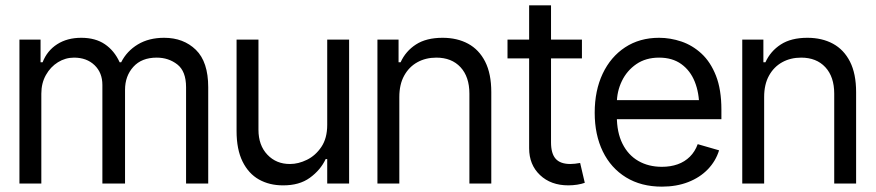

<svg xmlns="http://www.w3.org/2000/svg" viewBox="-20 -696 3320 728"><path d="M53.7 0V-545.9H133.8V-460H141.6Q158.7 -503.9 196.8 -528.3Q234.9 -552.7 288.1 -552.7Q341.8 -552.7 377.7 -528.3Q413.6 -503.9 433.6 -460H439.5Q460.9 -502.4 502.7 -527.6Q544.4 -552.7 602.5 -552.7Q675.8 -552.7 722.7 -507.1Q769.5 -461.4 769.5 -365.2V0H685.5V-365.2Q685.5 -425.8 652.3 -451.7Q619.1 -477.5 574.2 -477.5Q517.1 -477.5 485.6 -442.6Q454.1 -407.7 454.1 -355.5V0H368.2V-374Q368.2 -420.4 338.4 -449Q308.6 -477.5 260.7 -477.5Q228 -477.5 199.7 -460Q171.4 -442.4 154.1 -411.6Q136.7 -380.9 136.7 -340.8V0Z M1220.7 -222.7V-545.9H1303.7V0H1220.7V-92.8H1214.8Q1195.3 -51.3 1155 -22Q1114.7 7.3 1052.7 6.8Q1001.5 6.8 961.9 -15.4Q922.4 -37.6 899.7 -83.5Q877 -129.4 877 -199.2V-545.9H960V-204.1Q960 -145 993.9 -109.4Q1027.8 -73.7 1080.1 -74.2Q1111.3 -74.2 1143.8 -90.1Q1176.3 -106 1198.5 -138.9Q1220.7 -171.9 1220.7 -222.7Z M1494.1 -328.1V0H1411.1V-545.9H1491.2V-460H1499Q1518.1 -502 1557.1 -527.3Q1596.2 -552.7 1658.2 -552.7Q1713.4 -552.7 1754.9 -530.3Q1796.4 -507.8 1819.6 -462.2Q1842.8 -416.5 1842.8 -346.7V0H1759.8V-340.8Q1759.8 -404.8 1726.1 -441.2Q1692.4 -477.5 1634.3 -477.5Q1594.2 -477.5 1562.5 -460Q1530.8 -442.4 1512.5 -409.2Q1494.1 -376 1494.1 -328.1Z M2186.5 -545.9V-474.6H1904.3V-545.9ZM1986.3 -675.8H2069.3V-156.2Q2069.3 -113.8 2086.9 -94Q2104.5 -74.2 2142.6 -74.2Q2150.9 -74.2 2159.9 -75.2Q2168.9 -76.2 2179.7 -78.1L2197.3 -2.9Q2185.5 1.5 2168.7 4.2Q2151.9 6.8 2134.8 6.8Q2068.8 6.8 2027.6 -32.2Q1986.3 -71.3 1986.3 -133.8Z M2489.7 11.7Q2411.1 11.7 2353.8 -23.4Q2296.4 -58.6 2265.6 -121.8Q2234.9 -185.1 2234.9 -268.6Q2234.9 -352.5 2265.1 -416.5Q2295.4 -480.5 2350.3 -516.6Q2405.3 -552.7 2479 -552.7Q2521.5 -552.7 2563.5 -538.6Q2605.5 -524.4 2639.9 -492.7Q2674.3 -460.9 2694.8 -408.7Q2715.3 -356.4 2715.3 -280.3V-244.1H2294.4V-316.4H2669.9L2631.3 -289.1Q2631.3 -343.8 2614.3 -386.2Q2597.2 -428.7 2563.2 -453.1Q2529.3 -477.5 2479 -477.5Q2428.7 -477.5 2392.8 -452.9Q2356.9 -428.2 2337.9 -388.7Q2318.8 -349.1 2318.8 -303.7V-255.9Q2318.8 -193.8 2340.3 -150.9Q2361.8 -107.9 2400.4 -85.7Q2439 -63.5 2489.7 -63.5Q2522.5 -63.5 2549.3 -73Q2576.2 -82.5 2595.7 -101.8Q2615.2 -121.1 2625.5 -149.4L2706.5 -126Q2693.8 -85 2663.8 -54Q2633.8 -22.9 2589.4 -5.6Q2544.9 11.7 2489.7 11.7Z M2877.4 -328.1V0H2794.4V-545.9H2874.5V-460H2882.3Q2901.4 -502 2940.4 -527.3Q2979.5 -552.7 3041.5 -552.7Q3096.7 -552.7 3138.2 -530.3Q3179.7 -507.8 3202.9 -462.2Q3226.1 -416.5 3226.1 -346.7V0H3143.1V-340.8Q3143.1 -404.8 3109.4 -441.2Q3075.7 -477.5 3017.6 -477.5Q2977.5 -477.5 2945.8 -460Q2914.1 -442.4 2895.8 -409.2Q2877.4 -376 2877.4 -328.1Z"/></svg>

Font: Inter Tight
Style: Regular
Weight: 400
Designer: Rasmus Andersson
Foundry: rsms
Version: Version 3.002